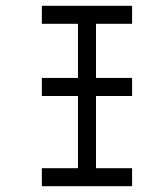

<svg xmlns="http://www.w3.org/2000/svg" viewBox="-20 -645 540 665"><path d="M437.5 0V-62.5H312.5Q312.5 -62.5 312.5 -312.5H437.5V-375H312.5V-562.5H437.5V-625H125V-562.5H250V-375H125V-312.5H250Q250 -312.5 250 -62.5H125V0Z"/></svg>

Font: BFUnifontExMono
Style: Regular
Weight: 500
Version: Version 15.0.06